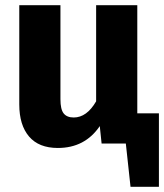

<svg xmlns="http://www.w3.org/2000/svg" viewBox="-20 -551 630 737"><path d="M590 -116V166H481L463 0H370L363 -67Q306 17 202 17Q129 17 91.5 -27Q54 -71 54 -150V-531H212V-170Q212 -131 224.5 -115.5Q237 -100 263 -100Q313 -100 349 -162V-531H507V-116Z"/></svg>

Font: Fira Sans BGR
Style: Bold
Weight: 700
Designer: bBox Type GmbH & Carrois Corporate GbR & Edenspiekermann AG
Foundry: bBox Type GmbH & Carrois Corporate GbR & Edenspiekermann AG
Version: Version 4.301